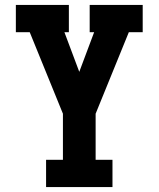

<svg xmlns="http://www.w3.org/2000/svg" viewBox="-20 -540 640 775"><path d="M166 215V105H234V-81L100 -410H44V-520H258V-410H240L300 -250L360 -410H342V-520H556V-410H500L366 -81V105H434V215Z"/></svg>

Font: Iosevka Etoile Extrabold
Style: Regular
Weight: 800
Designer: Belleve Invis
Foundry: Belleve Invis
Version: Version 22.1.2; ttfautohint (v1.8.4)